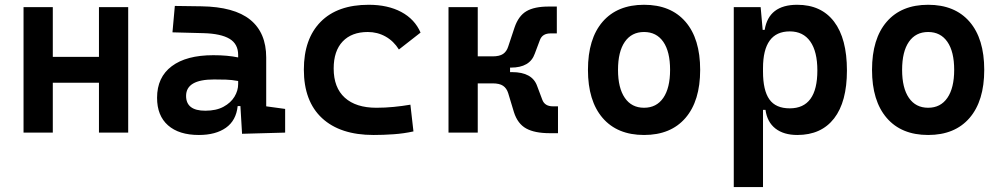

<svg xmlns="http://www.w3.org/2000/svg" viewBox="-20 -547 4142 792"><path d="M388.2 0V-205.6H197.8V0H77.1V-517.6H197.8V-312.5H388.2V-517.6H508.8V0Z M978.5 4.9 971.7 -109.4H960.4Q954.1 -49.8 911.9 -20Q869.6 9.8 800.3 9.8Q718.3 9.8 673.1 -30Q627.9 -69.8 627.9 -143.6Q627.9 -228.5 688.5 -273.9Q749 -319.3 859.9 -319.3Q918.9 -319.3 962.4 -310.1V-320.3Q962.4 -365.7 926.8 -387Q891.1 -408.2 820.3 -410.2L691.4 -413.6L701.2 -522.5L810.5 -521Q946.3 -519 1012.2 -465.6Q1078.1 -412.1 1078.1 -309.6V-108.4L1156.2 -97.7V0ZM962.4 -212.9Q936 -217.8 912.4 -218.5Q888.7 -219.2 862.8 -219.2Q747.6 -219.2 747.6 -151.4Q747.6 -90.3 826.7 -90.3Q872.1 -90.3 902.1 -106.7Q932.1 -123 947.3 -148.2Q962.4 -173.3 962.4 -200.2Z M1521 9.8Q1383.3 9.8 1308.3 -59.8Q1233.4 -129.4 1233.4 -259.8Q1233.4 -386.7 1302.7 -457Q1372.1 -527.3 1501 -527.3Q1579.6 -527.3 1635.3 -497.6Q1690.9 -467.8 1714.8 -412.6L1625.5 -342.8Q1604 -377.4 1570.6 -396.2Q1537.1 -415 1497.1 -415Q1430.7 -415 1393.6 -376Q1356.4 -336.9 1356.4 -264.6Q1356.4 -185.5 1402.3 -144Q1448.2 -102.5 1532.7 -102.5Q1568.4 -102.5 1603.8 -106Q1639.2 -109.4 1672.9 -115.2L1685.5 -4.9Q1645.5 3.9 1603.5 6.8Q1561.5 9.8 1521 9.8Z M1830.1 0V-517.6H1950.7V-314.5H2011.7Q2040.5 -314.5 2055.2 -324.5Q2069.8 -334.5 2076.2 -354.5L2102.5 -433.6Q2118.7 -481.4 2151.4 -500.7Q2184.1 -520 2243.2 -520H2276.9V-409.2H2251Q2217.8 -409.2 2207.5 -382.8L2186 -325.7Q2166 -268.1 2087.4 -268.1H2084V-249.5H2092.3Q2175.8 -249.5 2195.8 -191.9L2217.3 -134.8Q2227.5 -108.4 2260.7 -108.4H2281.7V2.4H2248Q2185.5 2.4 2150.4 -17.1Q2115.2 -36.6 2100.1 -84L2076.2 -163.1Q2069.8 -183.1 2055.2 -193.1Q2040.5 -203.1 2011.7 -203.1H1950.7V0Z M2636.7 9.8Q2526.4 9.8 2465.8 -60.5Q2405.3 -130.9 2405.3 -258.8Q2405.3 -387.2 2465.8 -457.3Q2526.4 -527.3 2636.7 -527.3Q2747.1 -527.3 2807.6 -457.3Q2868.2 -387.2 2868.2 -258.8Q2868.2 -130.9 2807.6 -60.5Q2747.1 9.8 2636.7 9.8ZM2636.7 -102.5Q2688 -102.5 2716.1 -143.3Q2744.1 -184.1 2744.1 -258.8Q2744.1 -334 2716.1 -374.5Q2688 -415 2636.7 -415Q2585.4 -415 2557.4 -374.5Q2529.3 -334 2529.3 -258.8Q2529.3 -184.1 2557.4 -143.3Q2585.4 -102.5 2636.7 -102.5Z M3006.8 224.6V-517.6H3117.7L3126 -423.8H3134.3Q3150.9 -527.3 3268.6 -527.3Q3367.7 -527.3 3420.7 -457.5Q3473.6 -387.7 3473.6 -256.3Q3473.6 -127 3420.7 -58.6Q3367.7 9.8 3269 9.8Q3212.9 9.8 3178.7 -16.8Q3144.5 -43.5 3137.7 -93.8H3127.4V224.6ZM3127.4 -251.5Q3127.4 -174.3 3153.6 -137.2Q3179.7 -100.1 3237.8 -100.1Q3351.6 -100.1 3351.6 -256.3Q3351.6 -334.5 3322.3 -376Q3293 -417.5 3237.8 -417.5Q3127.4 -417.5 3127.4 -265.6Z M3808.6 9.8Q3698.2 9.8 3637.7 -60.5Q3577.1 -130.9 3577.1 -258.8Q3577.1 -387.2 3637.7 -457.3Q3698.2 -527.3 3808.6 -527.3Q3918.9 -527.3 3979.5 -457.3Q4040 -387.2 4040 -258.8Q4040 -130.9 3979.5 -60.5Q3918.9 9.8 3808.6 9.8ZM3808.6 -102.5Q3859.9 -102.5 3887.9 -143.3Q3916 -184.1 3916 -258.8Q3916 -334 3887.9 -374.5Q3859.9 -415 3808.6 -415Q3757.3 -415 3729.2 -374.5Q3701.2 -334 3701.2 -258.8Q3701.2 -184.1 3729.2 -143.3Q3757.3 -102.5 3808.6 -102.5Z"/></svg>

Font: Cascadia Mono NF SemiBold
Style: Regular
Weight: 600
Monospace: yes
Designer: Aaron Bell
Foundry: Saja Typeworks
Version: Version 2404.023; ttfautohint (v1.8.4)